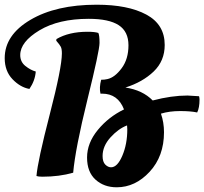

<svg xmlns="http://www.w3.org/2000/svg" viewBox="-63 -745 868 816"><path d="M314 -665Q186 -665 104.5 -616Q23 -567 23 -511Q23 -482 45 -464.5Q67 -447 89 -441Q86 -402 62 -367Q23 -374 -10 -408.5Q-43 -443 -43 -498Q-43 -596 66 -660.5Q175 -725 348 -725Q481 -725 559 -683Q637 -641 637 -554Q637 -486 590 -441Q543 -396 470 -373Q543 -362 586 -318Q666 -339 734 -339L783 -336Q785 -329 785 -322Q785 -287 775 -267Q748 -273 702.5 -273Q657 -273 621 -262Q634 -225 634 -183Q634 -81 573 -15Q512 51 433 51Q379 51 343 18.5Q307 -14 307 -75.5Q307 -137 352.5 -192.5Q398 -248 464 -280Q438 -347 371 -347H364Q358 -373 367 -406Q382 -406 394 -409Q425 -416 454 -455Q483 -494 483 -552.5Q483 -611 441.5 -638Q400 -665 314 -665ZM200 -518Q200 -537 195.5 -546Q191 -555 176 -572L177 -579Q230 -610 309 -610Q340 -610 355 -605Q360 -595 360 -562.5Q360 -530 308.5 -321.5Q257 -113 248 -11Q189 6 117 6Q100 6 92 3Q97 -60 148.5 -259Q200 -458 200 -518ZM409 -34Q436 -34 457 -83.5Q478 -133 478 -195L477 -212Q440 -198 406.5 -161Q373 -124 373 -82Q373 -57 384.5 -45.5Q396 -34 409 -34Z"/></svg>

Font: Oleo Script Swash Caps
Style: Regular
Weight: 400
Designer: Soytutype
Foundry: Soytutype
Version: Version 1.002